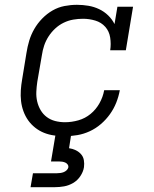

<svg xmlns="http://www.w3.org/2000/svg" viewBox="-20 -558 640 798"><path d="M250 8Q227 8 205 5Q183 2 163 -6Q143 -14 126 -27.5Q109 -41 97 -58Q85 -75 77.5 -95.5Q70 -116 67.5 -138Q65 -160 66.5 -182.5Q68 -205 72 -228L90 -338Q94 -364 101.5 -389Q109 -414 122.5 -437.5Q136 -461 155.5 -481Q175 -501 198.5 -514.5Q222 -528 248 -533Q274 -538 300 -538Q324 -538 347.5 -534Q371 -530 392 -520Q413 -510 429.5 -494Q446 -478 456 -458L468 -530H533L503 -349H438Q442 -375 438 -401.5Q434 -428 417.5 -446.5Q401 -465 376 -472.5Q351 -480 325 -480Q305 -480 284.5 -476.5Q264 -473 244.5 -463.5Q225 -454 209 -439Q193 -424 181.5 -406Q170 -388 163.5 -368.5Q157 -349 154 -328L135 -218Q132 -198 131 -177Q130 -156 134.5 -136.5Q139 -117 149 -100Q159 -83 174.5 -71.5Q190 -60 209.5 -55Q229 -50 250 -50Q278 -50 306 -58Q334 -66 356.5 -84.5Q379 -103 393.5 -129Q408 -155 413 -183H478Q473 -156 463 -131Q453 -106 437 -83.5Q421 -61 399.5 -42.5Q378 -24 353 -12.5Q328 -1 302 3.5Q276 8 250 8ZM107 220 117 162H217Q224 162 231 161Q238 160 244.5 157.5Q251 155 256.5 150Q262 145 264 138Q264 138 264 138Q264 138 264 138Q265 131 261 125.5Q257 120 251 117.5Q245 115 238.5 114Q232 113 225 113H192L211 0H276L267 58Q281 60 294 66Q307 72 316.5 82.5Q326 93 328.5 107.5Q331 122 329 137Q326 156 314 174Q302 192 284 202.5Q266 213 246.5 216.5Q227 220 207 220Z"/></svg>

Font: Iosevka Slab LtExObl
Style: Regular
Weight: 300
Width: 7
Italic angle: -9°
Monospace: yes
Designer: Belleve Invis
Foundry: Belleve Invis
Version: Version 11.1.0; ttfautohint (v1.8.3)